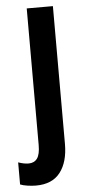

<svg xmlns="http://www.w3.org/2000/svg" viewBox="-87 -575 390 848"><g transform="rotate(-5 107.5 -151.5)"><path d="M38 240Q20 240 0 237Q-20 234 -32 229V131Q-7 140 14 140Q39 140 52 122Q65 104 65 63V-543H181V68Q181 148 145.5 194Q110 240 38 240Z"/></g></svg>

Font: Noto Sans Lao Looped Condensed SemiBold
Style: Regular
Weight: 600
Width: 3
Designer: Mark Frömberg, Ben Mitchell
Foundry: The Fontpad Ltd
Version: Version 1.002; ttfautohint (v1.8.4.7-5d5b)